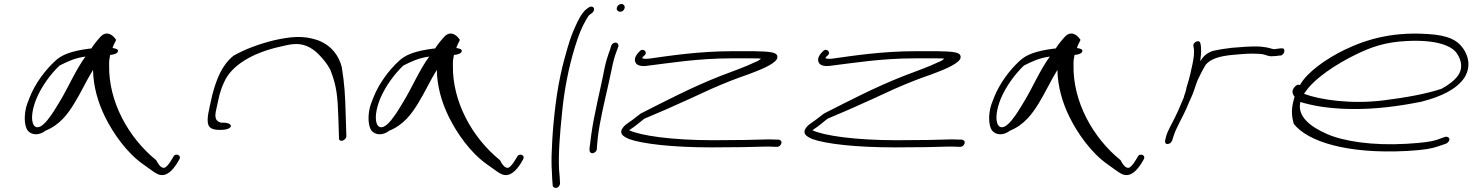

<svg xmlns="http://www.w3.org/2000/svg" viewBox="-20 -729 7393 964"><path d="M108 -175C101 -136 104 -96 118 -75C136 -51 174 -46 209 -73C280 -102 320 -156 353 -210C387 -265 413 -323 447 -378C449 -296 470 -219 507 -143C548 -60 616 38 699 96C739 124 759 141 776 147C817 161 847 124 867 94L880 72C894 49 859 37 850 59L837 80C829 93 821 103 812 110C808 114 801 115 795 112C785 109 775 96 764 75C624 -38 524 -221 528 -402C527 -421 530 -438 533 -453C554 -455 570 -461 572 -471C575 -480 566 -485 545 -488C550 -505 559 -518 563 -529C543 -559 515 -572 489 -549C478 -538 449 -504 439 -486C438 -485 431 -485 430 -485C337 -473 289 -454 256 -422C208 -378 157 -311 129 -240C119 -216 111 -194 108 -175ZM163 -234C190 -298 236 -359 279 -400C320 -420 352 -437 409 -445C358 -375 324 -291 278 -216C252 -173 185 -55 150 -100C132 -128 143 -185 163 -234Z M1032 -190C1023 -150 1016 -108 1033 -91C1041 -82 1057 -77 1078 -77H1095C1117 -77 1137 -85 1139 -95C1141 -105 1125 -113 1103 -113H1090C1051 -123 1061 -158 1068 -190L1082 -253C1088 -274 1095 -295 1106 -318C1142 -401 1250 -465 1388 -495C1437 -507 1475 -515 1517 -499C1538 -491 1559 -477 1578 -458C1600 -436 1622 -410 1638 -380C1672 -294 1675 -243 1679 -133L1682 -36C1681 -11 1718 -23 1719 -45L1716 -142C1713 -254 1710 -305 1696 -392C1683 -444 1648 -501 1573 -528C1501 -552 1439 -545 1357 -527C1279 -508 1208 -481 1152 -449C1093 -401 1067 -331 1046 -253Z M1834 -175C1827 -136 1830 -96 1844 -75C1862 -51 1900 -46 1935 -73C2006 -102 2046 -156 2079 -210C2113 -265 2139 -323 2173 -378C2175 -296 2196 -219 2233 -143C2274 -60 2342 38 2425 96C2465 124 2485 141 2502 147C2543 161 2573 124 2593 94L2606 72C2620 49 2585 37 2576 59L2563 80C2555 93 2547 103 2538 110C2534 114 2527 115 2521 112C2511 109 2501 96 2490 75C2350 -38 2250 -221 2254 -402C2253 -421 2256 -438 2259 -453C2280 -455 2296 -461 2298 -471C2301 -480 2292 -485 2271 -488C2276 -505 2285 -518 2289 -529C2269 -559 2241 -572 2215 -549C2204 -538 2175 -504 2165 -486C2164 -485 2157 -485 2156 -485C2063 -473 2015 -454 1982 -422C1934 -378 1883 -311 1855 -240C1845 -216 1837 -194 1834 -175ZM1889 -234C1916 -298 1962 -359 2005 -400C2046 -420 2078 -437 2135 -445C2084 -375 2050 -291 2004 -216C1978 -173 1911 -55 1876 -100C1858 -128 1869 -185 1889 -234Z M2793 -346C2769 -235 2754 -79 2751 16C2748 66 2749 105 2751 134C2752 163 2753 181 2754 189L2755 202C2755 207 2758 210 2762 212C2775 220 2791 208 2792 191L2791 179C2791 170 2790 152 2787 124C2783 43 2791 -57 2802 -163C2812 -270 2834 -387 2866 -491C2886 -555 2899 -589 2924 -632C2931 -644 2936 -652 2942 -656L2954 -665C2958 -668 2961 -673 2962 -678C2965 -689 2958 -696 2948 -696C2943 -696 2939 -694 2935 -691L2923 -682C2900 -663 2881 -625 2865 -588C2855 -566 2843 -535 2831 -494C2819 -453 2805 -404 2793 -346Z M3077 -690C3074 -679 3083 -670 3094 -670C3105 -670 3113 -677 3116 -688C3119 -699 3111 -709 3100 -709C3089 -709 3080 -701 3077 -690ZM3012 -370C3007 -347 3003 -324 2997 -298C2991 -272 2985 -245 2979 -216L2961 -128C2953 -88 2943 -15 2940 15V26C2940 31 2942 34 2945 37C2956 47 2977 33 2977 18V8C2978 1 2979 -16 2982 -43C2992 -123 3014 -214 3033 -298C3039 -324 3044 -348 3049 -371C3056 -408 3065 -445 3077 -475L3084 -494C3086 -499 3085 -504 3083 -508C3076 -521 3055 -515 3049 -500L3043 -480C3031 -448 3019 -410 3012 -370Z M3170 -417C3177 -398 3204 -394 3239 -400C3340 -412 3482 -436 3652 -436H3752C3773 -436 3790 -436 3800 -435C3798 -430 3787 -423 3769 -416C3745 -405 3721 -394 3691 -383L3601 -349C3454 -292 3312 -217 3197 -159C3180 -146 3165 -135 3154 -126C3134 -111 3113 -101 3102 -79C3090 -52 3118 -41 3138 -31C3205 -7 3354 11 3553 11C3661 11 3778 9 3821 7C3843 7 3858 7 3867 8H3880C3890 10 3901 0 3903 -9C3906 -20 3899 -26 3890 -28H3876C3867 -29 3853 -29 3830 -29C3787 -27 3670 -25 3562 -25C3351 -25 3197 -48 3139 -75L3143 -78C3167 -93 3188 -112 3215 -133C3283 -161 3369 -199 3441 -232L3552 -283C3619 -312 3668 -332 3738 -356C3788 -375 3864 -403 3881 -433C3895 -470 3842 -470 3764 -472H3660C3486 -472 3336 -448 3242 -435C3229 -433 3218 -433 3211 -435C3208 -435 3207 -436 3205 -437V-439C3206 -443 3213 -448 3216 -451C3234 -466 3210 -491 3192 -472C3178 -459 3161 -436 3170 -417Z M4090 -417C4097 -398 4124 -394 4159 -400C4260 -412 4402 -436 4572 -436H4672C4693 -436 4710 -436 4720 -435C4718 -430 4707 -423 4689 -416C4665 -405 4641 -394 4611 -383L4521 -349C4374 -292 4232 -217 4117 -159C4100 -146 4085 -135 4074 -126C4054 -111 4033 -101 4022 -79C4010 -52 4038 -41 4058 -31C4125 -7 4274 11 4473 11C4581 11 4698 9 4741 7C4763 7 4778 7 4787 8H4800C4810 10 4821 0 4823 -9C4826 -20 4819 -26 4810 -28H4796C4787 -29 4773 -29 4750 -29C4707 -27 4590 -25 4482 -25C4271 -25 4117 -48 4059 -75L4063 -78C4087 -93 4108 -112 4135 -133C4203 -161 4289 -199 4361 -232L4472 -283C4539 -312 4588 -332 4658 -356C4708 -375 4784 -403 4801 -433C4815 -470 4762 -470 4684 -472H4580C4406 -472 4256 -448 4162 -435C4149 -433 4138 -433 4131 -435C4128 -435 4127 -436 4125 -437V-439C4126 -443 4133 -448 4136 -451C4154 -466 4130 -491 4112 -472C4098 -459 4081 -436 4090 -417Z M4950 -175C4943 -136 4946 -96 4960 -75C4978 -51 5016 -46 5051 -73C5122 -102 5162 -156 5195 -210C5229 -265 5255 -323 5289 -378C5291 -296 5312 -219 5349 -143C5390 -60 5458 38 5541 96C5581 124 5601 141 5618 147C5659 161 5689 124 5709 94L5722 72C5736 49 5701 37 5692 59L5679 80C5671 93 5663 103 5654 110C5650 114 5643 115 5637 112C5627 109 5617 96 5606 75C5466 -38 5366 -221 5370 -402C5369 -421 5372 -438 5375 -453C5396 -455 5412 -461 5414 -471C5417 -480 5408 -485 5387 -488C5392 -505 5401 -518 5405 -529C5385 -559 5357 -572 5331 -549C5320 -538 5291 -504 5281 -486C5280 -485 5273 -485 5272 -485C5179 -473 5131 -454 5098 -422C5050 -378 4999 -311 4971 -240C4961 -216 4953 -194 4950 -175ZM5005 -234C5032 -298 5078 -359 5121 -400C5162 -420 5194 -437 5251 -445C5200 -375 5166 -291 5120 -216C5094 -173 5027 -55 4992 -100C4974 -128 4985 -185 5005 -234Z M5830 -25C5828 -15 5831 -6 5841 -6C5853 -6 5860 -12 5865 -23L5871 -42C5886 -91 5917 -138 5938 -187C5950 -219 5968 -251 5977 -281C5984 -303 5992 -327 6002 -345L6016 -373L6033 -403C6057 -433 6102 -448 6175 -454L6210 -457C6250 -461 6297 -460 6319 -457C6336 -454 6350 -444 6371 -447C6380 -447 6395 -448 6402 -450H6409C6432 -454 6437 -491 6413 -486H6407C6397 -484 6388 -484 6378 -482C6374 -482 6371 -483 6367 -484L6352 -488C6345 -490 6339 -491 6332 -492L6308 -495C6258 -498 6208 -492 6165 -489L6120 -483C6103 -480 6085 -477 6068 -473C6036 -461 6022 -446 6006 -422C6011 -457 6013 -487 6007 -511C6003 -534 5967 -517 5972 -497C5973 -488 5975 -485 5975 -473C5976 -446 5969 -413 5961 -379C5958 -365 5956 -352 5952 -341C5948 -322 5942 -308 5938 -292L5934 -274C5932 -266 5929 -257 5926 -249C5925 -247 5924 -245 5925 -243C5910 -209 5897 -174 5880 -141C5865 -109 5844 -76 5835 -45Z M6476 -287C6463 -270 6472 -253 6480 -243L6479 -240C6462 -183 6464 -149 6476 -107C6545 -19 6740 45 7044 29C7135 24 7171 16 7200 6L7241 -8C7246 -10 7250 -14 7253 -18C7265 -34 7250 -45 7236 -42L7194 -27C7168 -18 7125 -12 7041 -7C6870 3 6725 -20 6643 -56C6558 -93 6492 -145 6509 -217C6571 -198 6645 -185 6747 -182C6885 -178 7014 -198 7115 -218C7221 -245 7293 -282 7332 -338C7369 -397 7350 -452 7326 -486C7304 -516 7274 -544 7185 -555C6983 -576 6841 -532 6731 -479C6638 -434 6542 -366 6507 -302C6493 -308 6482 -296 6476 -287ZM6527 -258 6533 -266C6579 -336 6692 -409 6789 -456C6863 -492 6934 -518 7043 -523C7197 -531 7270 -497 7294 -462C7311 -437 7330 -396 7302 -352C7283 -324 7249 -300 7217 -283C7143 -258 7038 -239 6926 -225C6765 -205 6610 -227 6527 -258Z"/></svg>

Font: Stray Cat
Style: UltExtObl
Weight: 400
Version: Version 1.0